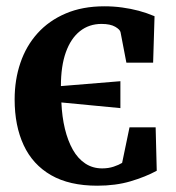

<svg xmlns="http://www.w3.org/2000/svg" viewBox="-20 -577 558 610"><path d="M289 13Q200.5 13 142.2 -20.5Q84 -54 55.2 -115.8Q26.5 -177.5 26.5 -261Q26.5 -323.5 44.8 -377.2Q63 -431 99.2 -471.2Q135.5 -511.5 188.8 -534.2Q242 -557 311.5 -557Q341 -557 368.2 -553.2Q395.5 -549.5 420.8 -542.8Q446 -536 471 -525.5L466.5 -378H381.5L363 -474.5Q361.5 -483 346 -492Q330.5 -501 302.5 -501Q263 -501 234 -478Q205 -455 189.2 -411Q173.5 -367 173.5 -303.5L362.5 -319V-233.5L175 -251.5Q177 -206 186.2 -167.8Q195.5 -129.5 211.5 -101.2Q227.5 -73 251 -57.5Q274.5 -42 304.5 -42Q324.5 -42 341 -47.5Q357.5 -53 368 -59.5L391.5 -172.5H474.5L478 -34.5Q442 -15 394.8 -1Q347.5 13 289 13Z"/></svg>

Font: Merriweather 48pt
Style: Bold
Weight: 700
Version: Version 2.100